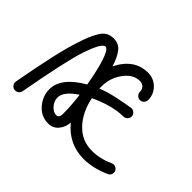

<svg xmlns="http://www.w3.org/2000/svg" viewBox="-110 -770 990 990"><g transform="rotate(45 385.0 -275.0)"><path d="M700 -90Q712 -90 721 -81.5Q730 -73 730 -60Q730 -41 712 -33Q637 0 570 0Q461 0 390 -86Q388 -51 366.5 -25.5Q345 0 310 0Q259 0 224.5 -40Q190 -80 190 -130Q190 -215 311 -285Q301 -343 291 -383Q264 -490 240 -490Q214 -490 178 -381Q149 -293 100 -25Q98 -14 89 -7Q80 0 70 0Q57 0 48.5 -9Q40 -18 40 -30V-35Q87 -295 122 -399Q135 -439 143.5 -459.5Q152 -480 166 -504.5Q180 -529 198 -539.5Q216 -550 240 -550Q278 -550 300 -521.5Q322 -493 337 -443Q390 -550 490 -550Q532 -550 561 -521Q590 -492 590 -450Q590 -438 581 -429Q572 -420 560 -420Q548 -420 539 -429Q530 -438 530 -450Q530 -468 519 -479Q508 -490 490 -490Q442 -490 406 -441Q370 -392 370 -330V-314Q408 -331 474 -344.5Q540 -358 560 -360Q572 -360 581 -351Q590 -342 590 -330Q590 -318 581 -309Q572 -300 560 -300Q480 -300 378 -252Q395 -167 445.5 -113.5Q496 -60 570 -60Q628 -60 688 -87Q694 -90 700 -90ZM250 -130Q250 -103 269 -81.5Q288 -60 310 -60Q330 -60 330 -90Q330 -151 321 -220Q250 -173 250 -130Z"/></g></svg>

Font: Pecita
Style: Book
Weight: 400
Width: 7
Version: Version 4.3